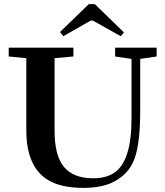

<svg xmlns="http://www.w3.org/2000/svg" viewBox="-20 -893 797 926"><path d="M285.2 -718.3 269.5 -738.8 408.2 -873H437.5L577.6 -736.8L562.5 -718.3L428.2 -793.5H417ZM383.3 13.2Q273.4 13.2 210.4 -25.4Q106.9 -89.4 106.9 -265.1V-612.3L22 -620.6V-663.1H334V-620.6L243.2 -612.3V-262.7Q243.2 -142.1 288.8 -87.6Q334.5 -33.2 428.7 -33.2Q492.2 -33.2 532 -60.3Q571.8 -87.4 593 -151.6Q614.3 -215.8 614.3 -321.3V-608.9L535.2 -620.6V-663.1H735.4V-620.6L656.2 -608.9V-360.4Q656.2 -202.6 628.9 -127.9Q610.4 -78.1 572.8 -45.9Q535.2 -13.7 488.5 -0.2Q441.9 13.2 383.3 13.2Z"/></svg>

Font: Elstob 6pt SemiBold
Style: Regular
Weight: 600
Designer: Peter S. Baker
Version: Version 1.015